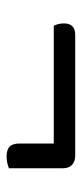

<svg xmlns="http://www.w3.org/2000/svg" viewBox="147 -570 248 582"><g transform="rotate(90 271.0 -279.0)"><path d="M452 -383Q469 -383 479.5 -373.5Q490 -364 490 -346V-182Q482 -179 473.5 -177Q465 -175 454 -175Q434 -175 424.5 -184Q415 -193 415 -215V-318H58Q51 -332 51 -349Q51 -383 86 -383Z"/></g></svg>

Font: Baloo Thambi 2
Style: Regular
Weight: 400
Designer: Aadarsh Rajan and Ek Type
Foundry: Ek Type
Version: Version 1.640;hotconv 1.0.111;makeotfexe 2.5.65597; ttfautoh